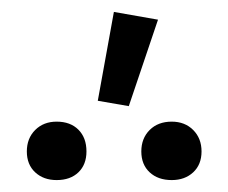

<svg xmlns="http://www.w3.org/2000/svg" viewBox="-20 -793 383 322"><path d="M144 -624 171 -773 245 -760 196 -615ZM25 -539Q25 -561 39 -575Q53 -589 75 -589Q98 -589 111.5 -575.5Q125 -562 125 -539Q125 -517 111.5 -504Q98 -491 75 -491Q53 -491 39 -504Q25 -517 25 -539ZM217 -539Q217 -561 231 -575Q245 -589 268 -589Q290 -589 304 -575Q318 -561 318 -539Q318 -517 304 -504Q290 -491 268 -491Q245 -491 231 -504Q217 -517 217 -539Z"/></svg>

Font: Ysabeau Infant Medium
Style: Regular
Weight: 500
Designer: Christian Thalmann (Catharsis Fonts)
Version: Version 0.003